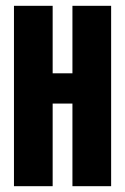

<svg xmlns="http://www.w3.org/2000/svg" viewBox="-20 -640 430 660"><path d="M28 -620H161V-388H229V-620H362V0H229V-284H161V0H28Z"/></svg>

Font: Smooch Sans Thin ExtraBold
Style: Regular
Weight: 800
Version: Version 1.010